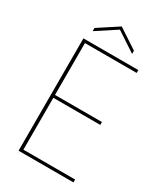

<svg xmlns="http://www.w3.org/2000/svg" viewBox="-211 -953 901 1042"><g transform="rotate(30 239.5 -432.0)"><path d="M429 -704V-686H105V-361H399V-343H105V-18H429V0H85V-704ZM356 -783V-763L233 -844L109 -763V-783L233 -864Z"/></g></svg>

Font: Poppins Thin
Style: Regular
Weight: 250
Designer: Ninad Kale (Devanagari), Jonny Pinhorn (Latin)
Foundry: Indian Type Foundry
Version: Version 3.200;PS 1.000;hotconv 16.6.54;makeotf.lib2.5.65590